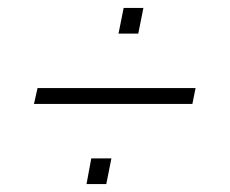

<svg xmlns="http://www.w3.org/2000/svg" viewBox="-20 -496 581 486"><path d="M66 -233 75 -273H475L467 -233ZM199 -30 211 -95H262L249 -30ZM280 -411 293 -476H343L330 -411Z"/></svg>

Font: Saira Thin ExtraLight
Style: Italic
Weight: 250
Italic angle: -12°
Version: Version 1.101